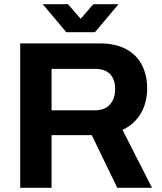

<svg xmlns="http://www.w3.org/2000/svg" viewBox="-20 -892 770 912"><path d="M76 0V-686H452Q528 -686 578.5 -659Q629 -632 654 -583.5Q679 -535 679 -472Q679 -405 649 -353.5Q619 -302 562 -275L702 0H537L416 -250H225V0ZM225 -368H432Q477 -368 502 -395.5Q527 -423 527 -470Q527 -500 516 -521.5Q505 -543 484 -554Q463 -565 432 -565H225ZM183 -872H303L391 -771L335 -770L423 -872H543L431 -739H295Z"/></svg>

Font: Archivo SemiBold
Style: Bold
Weight: 700
Version: Version 2.001